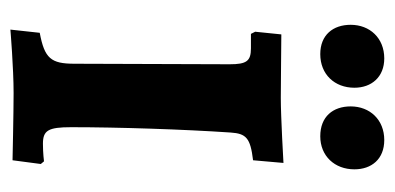

<svg xmlns="http://www.w3.org/2000/svg" viewBox="-210 -524 741 360"><g transform="rotate(90 160.0 -344.5)"><path d="M82 -575C120 -575 145 -602 145 -639C145 -671 125 -695 90 -695C52 -695 27 -668 27 -632C27 -599 46 -575 82 -575ZM236 -575C273 -575 298 -602 298 -639C298 -671 279 -695 243 -695C205 -695 180 -668 180 -632C180 -599 199 -575 236 -575ZM36 6C36 6 108 0 155 0C192 0 281 2 281 2L288 -51L283 -57C283 -57 268 -55 250 -55C225 -55 219 -65 219 -108C219 -195 223 -319 229 -407C231 -436 239 -444 281 -449L286 -506C286 -506 200 -501 164 -501C124 -501 72 -502 45 -502L40 -453L44 -445H71C95 -445 101 -437 101 -405L100 -114C100 -70 90 -58 42 -49Z"/></g></svg>

Font: Alegreya SC
Style: Bold
Weight: 700
Designer: Juan Pablo del Peral
Foundry: Huerta Tipografica
Version: Version 2.007;PS 002.007;hotconv 1.0.88;makeotf.lib2.5.64775